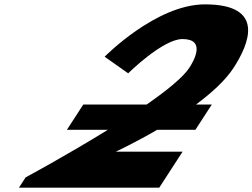

<svg xmlns="http://www.w3.org/2000/svg" viewBox="-20 -860 1157 880"><path d="M816.1 -681C926.1 -681 867.7 -580 848.2 -550C819.7 -505.9 744.6 -445.1 652.3 -381H361.8L286.6 -265H474.2C285 -147.9 97.4 -47 97.4 -47L67 0H710L816.9 -165H510.9C510.9 -165 595.7 -204.2 700.2 -265H875.6L950.8 -381H878.4C949.5 -433.8 1013.6 -491.8 1051.2 -550C1118.6 -654 1202.1 -840 919.1 -840C695.1 -840 459.6 -600 459.6 -600L567.4 -524C567.4 -524 726.1 -681 816.1 -681Z"/></svg>

Font: Hussar
Style: BdWodka
Weight: 700
Foundry: Cannot Into Space Fonts
Version: Version 2.00